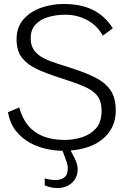

<svg xmlns="http://www.w3.org/2000/svg" viewBox="-20 -748 631 968"><path d="M298.3 12.2Q258.8 12.2 214.8 2.9Q170.9 -6.3 130.4 -28.6Q89.8 -50.8 60.1 -88.4Q30.3 -126 20 -182.1L77.1 -206.5Q91.8 -151.4 122.1 -115Q152.3 -78.6 198.2 -60.5Q244.1 -42.5 305.7 -42.5Q348.1 -42.5 391.4 -55.4Q434.6 -68.4 463.4 -100.3Q492.2 -132.3 492.2 -189.5Q492.2 -237.8 470.2 -265.6Q448.2 -293.5 400.1 -313.7Q352.1 -334 273.9 -358.4Q217.3 -376.5 169.2 -398.2Q121.1 -419.9 92.3 -455.1Q63.5 -490.2 63.5 -549.3Q63.5 -611.3 98.6 -650.9Q133.8 -690.4 188 -709.2Q242.2 -728 299.8 -728Q356.4 -728 402.1 -715.6Q447.8 -703.1 484.1 -676.3Q520.5 -649.4 548.8 -605.5L498.5 -568.4Q469.2 -620.6 418.7 -647.2Q368.2 -673.8 310.1 -673.8Q263.2 -673.8 223.4 -662.1Q183.6 -650.4 159.2 -624.3Q134.8 -598.1 134.8 -555.2Q134.8 -517.6 152.6 -493.7Q170.4 -469.7 200.7 -454.3Q231 -439 268.6 -427.5Q306.2 -416 345.7 -402.8Q416.5 -379.9 465.1 -354.5Q513.7 -329.1 538.6 -291Q563.5 -252.9 563.5 -191.9Q563.5 -127 530 -81.3Q496.6 -35.6 437 -11.7Q377.4 12.2 298.3 12.2ZM268.6 200.2Q237.8 200.2 205.6 186.5V151.4Q235.8 159.7 260.3 159.7Q286.1 159.7 304 147Q321.8 134.3 321.8 98.6Q321.8 86.4 316.9 71.3Q312 56.2 304.7 37.1L290.5 0H330.1L355.5 47.9Q363.3 62.5 367.4 77.1Q371.6 91.8 371.6 105Q371.6 147.9 342.3 174.1Q313 200.2 268.6 200.2Z"/></svg>

Font: Pontano Sans Light
Style: Regular
Weight: 300
Designer: Vernon Adams
Foundry: Vernon Adams
Version: Version 2.001